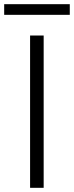

<svg xmlns="http://www.w3.org/2000/svg" viewBox="-58 -899 354 919"><path d="M151 0H86V-729H151ZM-38 -828V-879H276V-828Z"/></svg>

Font: BDO Grotesk Light
Style: Regular
Weight: 300
Designer: Deni Anggara
Foundry: Lokal Container
Version: Version 2.000